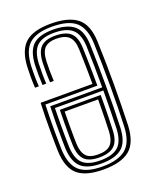

<svg xmlns="http://www.w3.org/2000/svg" viewBox="-119 -681 622 761"><g transform="rotate(-20 192.0 -300.5)"><path d="M186 -607.5Q260.5 -607.5 297.2 -578.5Q334 -549.5 336.8 -478.2Q338.5 -434 339.2 -387.8Q340 -341.5 339.9 -295.5Q339.8 -249.5 339 -205.8Q338.2 -162 336.8 -123Q333.5 -51 297.1 -21.8Q260.8 7.5 186.8 7.5Q112.5 7.5 78.1 -22.1Q43.8 -51.8 40.8 -121.5Q40.5 -129 40.1 -151.4Q39.8 -173.8 39.6 -204.4Q39.5 -235 40 -267.2Q40.5 -299.5 41.8 -326.5H260.5Q260.5 -353.2 260.1 -377.4Q259.8 -401.5 259.2 -425Q258.8 -448.5 257.8 -473.2Q256.5 -511 239.8 -527.5Q223 -544 186 -544Q154.5 -544 138.1 -528.8Q121.8 -513.5 119.8 -474Q119 -456.2 119.2 -432.6Q119.5 -409 120.5 -390.2H104.8Q103.5 -411.8 103.4 -435.6Q103.2 -459.5 104 -474.5Q106.2 -518.5 125.5 -537.6Q144.8 -556.8 186 -556.8Q231.8 -556.8 251.9 -537.2Q272 -517.8 273.5 -473.8Q274.5 -446.8 275.1 -419.1Q275.8 -391.5 276.1 -364.9Q276.5 -338.2 276.5 -313.5H57.2Q56.2 -286.5 55.8 -256.5Q55.2 -226.5 55.4 -198.8Q55.5 -171 55.9 -150.5Q56.2 -130 56.5 -122.2Q59.5 -59.5 89.8 -32.4Q120 -5.2 186.8 -5.2Q252.8 -5.2 285.5 -32Q318.2 -58.8 321 -125.2Q322.5 -159.8 323.2 -202.9Q324 -246 324 -293Q324 -340 323.2 -386.9Q322.5 -433.8 321 -475.2Q318.5 -538.8 287.5 -566.8Q256.5 -594.8 186 -594.8Q120.8 -594.8 90.2 -567.6Q59.8 -540.5 56.5 -476.2Q56 -465.8 55.9 -450.6Q55.8 -435.5 56.1 -419.4Q56.5 -403.2 57.5 -390.2H41.5Q40 -409.5 40 -435.2Q40 -461 40.8 -477Q44.2 -547 78 -577.2Q111.8 -607.5 186 -607.5ZM186 -582.2Q244.8 -582.2 274 -558.5Q303.2 -534.8 305.2 -475.5Q306.5 -439 307.2 -394.6Q308 -350.2 308.1 -303.1Q308.2 -256 307.5 -210.6Q306.8 -165.2 305.2 -126.2Q302.8 -66.2 274 -42Q245.2 -17.8 186.8 -17.8Q128.2 -17.8 101.6 -42.1Q75 -66.5 72.2 -122.5Q72 -132 71.5 -160.1Q71 -188.2 71.2 -225.8Q71.5 -263.2 72.8 -300.5H292.2Q292.2 -344.8 291.6 -390.6Q291 -436.5 289.5 -474.5Q287.2 -526.5 262.5 -547.9Q237.8 -569.2 186 -569.2Q137 -569.2 113.9 -547.8Q90.8 -526.2 88.2 -475.2Q87.5 -459.8 87.5 -434.9Q87.5 -410 88.8 -390.2H73Q71.8 -410.5 71.6 -435.1Q71.5 -459.8 72.2 -475.8Q75.2 -532.8 101.6 -557.5Q128 -582.2 186 -582.2ZM292.2 -287.5H88Q87.2 -254.5 87.1 -220.6Q87 -186.8 87.4 -160.5Q87.8 -134.2 88.2 -123.5Q90.2 -74 113.2 -52.4Q136.2 -30.8 186.8 -30.8Q239.2 -30.8 263.2 -53Q287.2 -75.2 289.5 -127Q290.8 -163.8 291.4 -205.8Q292 -247.8 292.2 -287.5ZM276.2 -274.2Q276.2 -255.8 276 -230.8Q275.8 -205.8 275.1 -178.9Q274.5 -152 273.5 -127.8Q271.8 -82.2 251.4 -62.8Q231 -43.2 186.8 -43.2Q144.5 -43.2 125.2 -62.1Q106 -81 104 -124Q103.5 -134.8 103.1 -158.8Q102.8 -182.8 103 -213.4Q103.2 -244 103.8 -274.2ZM260.5 -261.2H119.5Q119 -231.2 119 -203.2Q119 -175.2 119.2 -154.4Q119.5 -133.5 119.8 -125Q121.2 -90 136 -73Q150.8 -56 186.8 -56Q224.2 -56 240.2 -73.2Q256.2 -90.5 257.8 -128.2Q258.8 -152 259.2 -174Q259.8 -196 260 -217.6Q260.2 -239.2 260.5 -261.2Z"/></g></svg>

Font: Big Shoulders Inline Text Thin
Style: Regular
Weight: 400
Version: Version 2.002